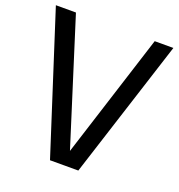

<svg xmlns="http://www.w3.org/2000/svg" viewBox="-133 -851 896 962"><g transform="rotate(20 315.0 -370.0)"><path d="M239.5 0 1.5 -740H108.5L317.5 -78L528.5 -740H628L390.5 0Z"/></g></svg>

Font: Encode Sans SmCnd Md
Style: Regular
Weight: 500
Width: 4
Designer: Multiple Designers
Foundry: Impallari Type
Version: Version 3.002; ttfautohint (v1.8.3) -l 8 -r 50 -G 200 -x 14 